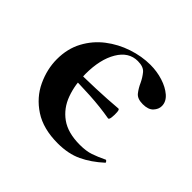

<svg xmlns="http://www.w3.org/2000/svg" viewBox="-110 -514 645 645"><g transform="rotate(45 212.5 -191.5)"><path d="M294 -167Q249 -175 196.5 -178Q144 -181 85 -181V-207Q144 -207 196.5 -209Q249 -211 295 -215Q300 -216 301 -203.5Q302 -191 300.5 -178.5Q299 -166 294 -167ZM234 12Q165 12 120 -17.5Q75 -47 53.5 -93Q32 -139 32 -186Q32 -236 53 -275Q74 -314 108.5 -340.5Q143 -367 185 -381Q227 -395 268 -395Q299 -395 327.5 -386Q356 -377 374.5 -361Q393 -345 393 -324Q393 -309 381 -296Q369 -283 343 -283Q317 -283 306 -297Q295 -311 287 -329Q279 -346 267.5 -360Q256 -374 229 -374Q186 -374 160.5 -331Q135 -288 135 -219Q135 -169 150 -127.5Q165 -86 199 -61.5Q233 -37 290 -37Q320 -37 340.5 -44Q361 -51 386 -63Q388 -65 391.5 -61Q395 -57 393 -55Q358 -23 321 -5.5Q284 12 234 12Z"/></g></svg>

Font: Cormorant
Style: Bold
Weight: 700
Designer: Christian Thalmann (Catharsis Fonts)
Foundry: Catharsis Fonts
Version: Version 4.000